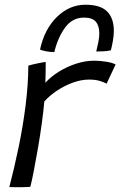

<svg xmlns="http://www.w3.org/2000/svg" viewBox="-20 -792 510 813"><path d="M172 -441.5Q195.5 -467.5 229.8 -488.8Q264 -510 302.8 -522.5Q341.5 -535 378.5 -535Q404.5 -535 431 -530.5Q457.5 -526 469.5 -519L431.5 -438Q420.5 -443.5 403 -449.2Q385.5 -455 356.5 -455Q324.5 -455 289.5 -442.5Q254.5 -430 222.5 -409Q190.5 -388 167.5 -362Q164.5 -325 157.5 -273.2Q150.5 -221.5 141.2 -167.5Q132 -113.5 123.2 -68.8Q114.5 -24 108.5 -1Q91 0.5 65.2 0.8Q39.5 1 19.5 0Q40.5 -80.5 58.8 -168.2Q77 -256 88.2 -344.2Q99.5 -432.5 100 -514Q116 -519 140.8 -524Q165.5 -529 173.5 -529.5Q173.5 -511 173.2 -484Q173 -457 172 -441.5ZM149.5 -582Q168 -668.5 221 -720.2Q274 -772 341.5 -772Q405 -772 433.5 -743.5Q462 -715 462 -661Q462 -641.5 458.2 -620Q454.5 -598.5 449.5 -579Q436 -575.5 418.8 -574.8Q401.5 -574 387.5 -574Q392.5 -594 396.5 -614Q400.5 -634 400.5 -650.5Q400.5 -682.5 385.8 -700Q371 -717.5 335.5 -717.5Q286.5 -717.5 255.8 -675.5Q225 -633.5 210 -571.5Q192 -571.5 175.5 -574.8Q159 -578 149.5 -582Z"/></svg>

Font: Grandstander Light
Style: Italic
Weight: 300
Italic angle: -15°
Designer: Tyler Finck
Foundry: Etcetera Type Co
Version: Version 1.200; ttfautohint (v1.8.3)